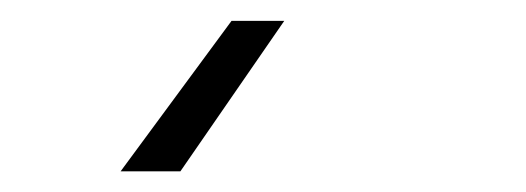

<svg xmlns="http://www.w3.org/2000/svg" viewBox="-20 -2 507 185"><path d="M96.2 163.1 203.1 18.1H253.9L153.8 163.1Z"/></svg>

Font: CMU Bright
Style: Oblique
Weight: 500
Italic angle: -12°
Version: Version 0.7.0